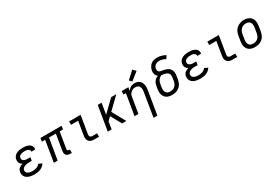

<svg xmlns="http://www.w3.org/2000/svg" viewBox="88 -2092 5224 3609"><g transform="rotate(-30 2700.0 -288.0)"><path d="M268 8Q240 8 212 5Q184 2 158.5 -6Q133 -14 110 -28Q87 -42 71.5 -63.5Q56 -85 50.5 -112Q45 -139 50 -167Q53 -188 63 -208Q73 -228 90.5 -242Q108 -256 128 -265Q148 -274 169 -280Q152 -288 137.5 -301Q123 -314 114.5 -331Q106 -348 104 -368Q102 -388 106 -408Q109 -430 120 -451Q131 -472 148.5 -487.5Q166 -503 187.5 -513Q209 -523 230.5 -528.5Q252 -534 274 -536Q296 -538 318 -538Q342 -538 365.5 -536Q389 -534 410.5 -528Q432 -522 452 -511.5Q472 -501 486 -484.5Q500 -468 507 -445.5Q514 -423 510 -400Q509 -398 508.5 -396Q508 -394 508 -392H425Q425 -393 425.5 -394Q426 -395 426 -396Q428 -408 423.5 -419.5Q419 -431 410.5 -439Q402 -447 391 -452Q380 -457 368 -460Q356 -463 343.5 -463.5Q331 -464 318 -464Q305 -464 292 -463.5Q279 -463 266 -460Q253 -457 240 -452.5Q227 -448 215.5 -440Q204 -432 196.5 -420Q189 -408 187 -395Q185 -382 188 -368.5Q191 -355 199 -345Q207 -335 218 -328.5Q229 -322 241.5 -318.5Q254 -315 268 -313.5Q282 -312 295 -312H357L345 -239H283Q268 -239 253 -238Q238 -237 223 -233.5Q208 -230 193 -224.5Q178 -219 165 -210Q152 -201 143 -187Q134 -173 132 -158Q129 -142 133.5 -126.5Q138 -111 149 -100Q160 -89 174 -82.5Q188 -76 203.5 -72Q219 -68 235.5 -67Q252 -66 268 -66Q289 -66 310 -68.5Q331 -71 351.5 -78.5Q372 -86 390.5 -99Q409 -112 421 -131L495 -98Q478 -69 451 -47.5Q424 -26 393.5 -13.5Q363 -1 331 3.5Q299 8 268 8Z M1042 8Q1018 8 995 1.5Q972 -5 956.5 -20.5Q941 -36 936.5 -60Q932 -84 936 -108L994 -457H845L769 0H686L761 -457H690L702 -530H1161L1148 -457H1077L1019 -108Q1018 -99 1019 -91Q1020 -83 1025 -77Q1030 -71 1038 -68.5Q1046 -66 1055 -66H1072V8Z M1563 0Q1541 0 1520 -3.5Q1499 -7 1481.5 -16.5Q1464 -26 1451 -41.5Q1438 -57 1431.5 -76.5Q1425 -96 1425 -117.5Q1425 -139 1429 -161L1477 -457H1323V-530H1573L1510 -149Q1508 -135 1508.5 -120.5Q1509 -106 1516 -95Q1523 -84 1536 -79Q1549 -74 1563 -74H1667V0Z M1857 0 1945 -530H2028L1989 -290L2236 -530H2348L2099 -289L2260 0H2168L2043 -224L2039 -231L1967 -161L1941 0Z M2732 205 2817 -312Q2820 -331 2821 -349Q2822 -367 2819 -384.5Q2816 -402 2808 -417.5Q2800 -433 2787 -444Q2774 -455 2756.5 -460Q2739 -465 2720 -465Q2703 -465 2686 -461.5Q2669 -458 2653.5 -450Q2638 -442 2624.5 -429.5Q2611 -417 2601 -402Q2591 -387 2585.5 -370.5Q2580 -354 2578 -337L2522 0H2438L2514 -457H2463V-530H2610L2597 -451Q2608 -471 2624 -488Q2640 -505 2660 -517Q2680 -529 2702 -533.5Q2724 -538 2745 -538Q2774 -538 2801 -530.5Q2828 -523 2849 -506Q2870 -489 2882.5 -465Q2895 -441 2900.5 -414Q2906 -387 2905 -358Q2904 -329 2899 -300L2815 205ZM2728 -585 2681 -635 2838 -781 2897 -719Z M3254 8Q3223 8 3193 2Q3163 -4 3138.5 -19Q3114 -34 3096.5 -57.5Q3079 -81 3071 -109Q3063 -137 3063 -168Q3063 -199 3068 -230L3079 -292Q3083 -316 3092 -339Q3101 -362 3116.5 -382Q3132 -402 3153 -417Q3174 -432 3197 -442Q3182 -452 3170.5 -467Q3159 -482 3153 -500Q3147 -518 3146 -538Q3145 -558 3148 -578Q3152 -601 3161 -623Q3170 -645 3184 -665.5Q3198 -686 3217.5 -701.5Q3237 -717 3259.5 -726.5Q3282 -736 3305 -739.5Q3328 -743 3352 -743Q3401 -743 3446.5 -730Q3492 -717 3533 -694L3492 -630Q3462 -648 3427.5 -659Q3393 -670 3356 -670Q3342 -670 3328 -667.5Q3314 -665 3300.5 -660Q3287 -655 3275 -646Q3263 -637 3254 -625Q3245 -613 3239 -599.5Q3233 -586 3231 -572Q3228 -554 3232 -536.5Q3236 -519 3248 -507Q3260 -495 3277.5 -491Q3295 -487 3312.5 -484Q3330 -481 3347 -477.5Q3364 -474 3380.5 -469Q3397 -464 3413 -457.5Q3429 -451 3443 -441.5Q3457 -432 3468.5 -419Q3480 -406 3487.5 -391Q3495 -376 3499.5 -359Q3504 -342 3505 -324.5Q3506 -307 3504 -288.5Q3502 -270 3499 -252L3489 -190Q3484 -163 3475 -136.5Q3466 -110 3449.5 -86Q3433 -62 3410.5 -43.5Q3388 -25 3362 -13Q3336 -1 3308.5 3.5Q3281 8 3254 8ZM3254 -66Q3272 -66 3290.5 -69Q3309 -72 3326 -80.5Q3343 -89 3357.5 -102.5Q3372 -116 3382 -132.5Q3392 -149 3398 -166.5Q3404 -184 3407 -202L3417 -264Q3421 -287 3421 -309.5Q3421 -332 3411.5 -350.5Q3402 -369 3384.5 -381.5Q3367 -394 3346.5 -400Q3326 -406 3304.5 -410Q3283 -414 3262 -418Q3241 -410 3222.5 -395.5Q3204 -381 3191 -362Q3178 -343 3171 -322Q3164 -301 3160 -280L3150 -218Q3147 -199 3146.5 -180Q3146 -161 3149.5 -143.5Q3153 -126 3162 -110.5Q3171 -95 3185 -84.5Q3199 -74 3217 -70Q3235 -66 3254 -66Z M3868 8Q3840 8 3812 5Q3784 2 3758.5 -6Q3733 -14 3710 -28Q3687 -42 3671.5 -63.5Q3656 -85 3650.5 -112Q3645 -139 3650 -167Q3653 -188 3663 -208Q3673 -228 3690.5 -242Q3708 -256 3728 -265Q3748 -274 3769 -280Q3752 -288 3737.5 -301Q3723 -314 3714.5 -331Q3706 -348 3704 -368Q3702 -388 3706 -408Q3709 -430 3720 -451Q3731 -472 3748.5 -487.5Q3766 -503 3787.5 -513Q3809 -523 3830.5 -528.5Q3852 -534 3874 -536Q3896 -538 3918 -538Q3942 -538 3965.5 -536Q3989 -534 4010.5 -528Q4032 -522 4052 -511.5Q4072 -501 4086 -484.5Q4100 -468 4107 -445.5Q4114 -423 4110 -400Q4109 -398 4108.5 -396Q4108 -394 4108 -392H4025Q4025 -393 4025.5 -394Q4026 -395 4026 -396Q4028 -408 4023.5 -419.5Q4019 -431 4010.5 -439Q4002 -447 3991 -452Q3980 -457 3968 -460Q3956 -463 3943.5 -463.5Q3931 -464 3918 -464Q3905 -464 3892 -463.5Q3879 -463 3866 -460Q3853 -457 3840 -452.5Q3827 -448 3815.5 -440Q3804 -432 3796.5 -420Q3789 -408 3787 -395Q3785 -382 3788 -368.5Q3791 -355 3799 -345Q3807 -335 3818 -328.5Q3829 -322 3841.5 -318.5Q3854 -315 3868 -313.5Q3882 -312 3895 -312H3957L3945 -239H3883Q3868 -239 3853 -238Q3838 -237 3823 -233.5Q3808 -230 3793 -224.5Q3778 -219 3765 -210Q3752 -201 3743 -187Q3734 -173 3732 -158Q3729 -142 3733.5 -126.5Q3738 -111 3749 -100Q3760 -89 3774 -82.5Q3788 -76 3803.5 -72Q3819 -68 3835.5 -67Q3852 -66 3868 -66Q3889 -66 3910 -68.5Q3931 -71 3951.5 -78.5Q3972 -86 3990.5 -99Q4009 -112 4021 -131L4095 -98Q4078 -69 4051 -47.5Q4024 -26 3993.5 -13.5Q3963 -1 3931 3.5Q3899 8 3868 8Z M4563 0Q4541 0 4520 -3.5Q4499 -7 4481.5 -16.5Q4464 -26 4451 -41.5Q4438 -57 4431.5 -76.5Q4425 -96 4425 -117.5Q4425 -139 4429 -161L4477 -457H4323V-530H4573L4510 -149Q4508 -135 4508.5 -120.5Q4509 -106 4516 -95Q4523 -84 4536 -79Q4549 -74 4563 -74H4667V0Z M5053 8Q5022 8 4992.5 2Q4963 -4 4938 -19Q4913 -34 4896 -57.5Q4879 -81 4871 -109Q4863 -137 4863 -168Q4863 -199 4868 -230L4887 -340Q4891 -367 4900.5 -393.5Q4910 -420 4926 -444Q4942 -468 4965 -487Q4988 -506 5014.5 -517.5Q5041 -529 5068 -535Q5095 -541 5123 -541Q5154 -541 5183 -533.5Q5212 -526 5237 -511Q5262 -496 5279 -472.5Q5296 -449 5304 -421Q5312 -393 5312 -362Q5312 -331 5307 -300L5289 -190Q5284 -163 5274.5 -136.5Q5265 -110 5249 -86Q5233 -62 5210 -43Q5187 -24 5161 -12.5Q5135 -1 5107.5 3.5Q5080 8 5053 8ZM5054 -66Q5073 -66 5091 -69Q5109 -72 5126 -80.5Q5143 -89 5157.5 -102.5Q5172 -116 5182 -132.5Q5192 -149 5198 -166.5Q5204 -184 5207 -202L5225 -312Q5228 -331 5229 -350Q5230 -369 5226 -387Q5222 -405 5212.5 -420.5Q5203 -436 5188.5 -446Q5174 -456 5156 -460.5Q5138 -465 5119 -465Q5101 -465 5083 -461Q5065 -457 5048 -448.5Q5031 -440 5017 -426.5Q5003 -413 4993 -397Q4983 -381 4977 -363.5Q4971 -346 4968 -328L4950 -218Q4947 -199 4946.5 -180Q4946 -161 4949.5 -143.5Q4953 -126 4962 -110.5Q4971 -95 4985 -84.5Q4999 -74 5017 -70Q5035 -66 5054 -66Z"/></g></svg>

Font: Iosevka Slab Extended
Style: Italic
Weight: 400
Width: 7
Italic angle: -9°
Monospace: yes
Designer: Belleve Invis
Foundry: Belleve Invis
Version: Version 11.1.0; ttfautohint (v1.8.3)